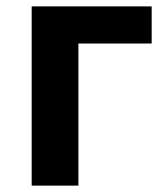

<svg xmlns="http://www.w3.org/2000/svg" viewBox="-20 -580 523 600"><path d="M79 -560H454V-444H225V0H79Z"/></svg>

Font: SpoqaHanSans-Bold
Style: Regular
Weight: 700
Designer: [Spoqa Han Sans] Dong-huui Kim \uAE40 \uB3D9 \uD718   [Noto Sans] Ryoko NISHIZUKA \u897F \u585A \u6DBC \u5B50  (kana & i
Foundry: Spoqa (http://www.spoqa-han-sans.com)
Version: Version 2.000